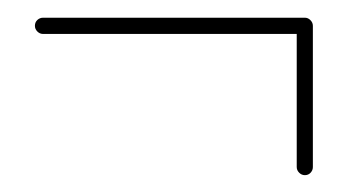

<svg xmlns="http://www.w3.org/2000/svg" viewBox="-20 -337 403 220"><path d="M338.5 -307.4Q338.5 -303.7 335.7 -300.9Q333 -298.1 329.3 -298.1H29.3Q25.6 -298.1 22.8 -300.9Q20 -303.7 20 -307.4Q20 -311.5 22.8 -314.1Q25.6 -316.7 29.3 -316.7H329.3Q333 -316.7 335.7 -313.9Q338.5 -311.1 338.5 -307.4ZM329.3 -136.3Q325.6 -136.3 322.8 -139.1Q320 -141.9 320 -145.6V-307.4H338.5V-145.6Q338.5 -141.9 335.9 -139.1Q333.3 -136.3 329.3 -136.3Z"/></svg>

Font: 26F Galaxy Sans Hairline
Style: Regular
Weight: 50
Designer: C₂₉H₂₅N₃O₅
Version: Version 1.100